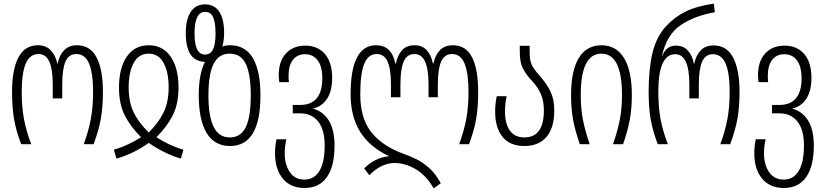

<svg xmlns="http://www.w3.org/2000/svg" viewBox="-20 -790 4521 1052"><path d="M46 -287Q46 -409 81 -475.5Q116 -542 188 -542Q232 -542 258 -514.5Q284 -487 294 -442H296Q305 -487 331 -514.5Q357 -542 402 -542Q474 -542 509 -475.5Q544 -409 544 -287Q544 -203 532.5 -139.5Q521 -76 493 0H439Q466 -75 478 -140Q490 -205 490 -287Q490 -389 468 -441.5Q446 -494 398 -494Q357 -494 339 -453Q321 -412 321 -327V-251H269V-327Q269 -411 250 -452.5Q231 -494 192 -494Q143 -494 121 -441.5Q99 -389 99 -287Q99 -205 111 -139.5Q123 -74 151 0H96Q68 -73 57 -137.5Q46 -202 46 -287Z M604 30Q643 19 682.5 0.5Q722 -18 753 -38Q695 -96 663.5 -158Q632 -220 632 -310Q632 -418 675 -480Q718 -542 795 -542Q872 -542 915 -480Q958 -418 958 -310Q958 -220 926.5 -158Q895 -96 837 -38Q912 10 985 30L971 79Q882 53 795 -7Q711 53 618 79ZM904 -311Q904 -394 876.5 -445Q849 -496 795 -496Q740 -496 712.5 -445Q685 -394 685 -311Q685 -231 712 -175Q739 -119 795 -64Q850 -119 877 -175.5Q904 -232 904 -311Z M1069 -269Q1069 -385 1103 -451Q1049 -453 1023.5 -492.5Q998 -532 998 -608Q998 -684 1025 -725Q1052 -766 1104 -766Q1155 -766 1181.5 -725.5Q1208 -685 1208 -610Q1208 -567 1198 -535Q1216 -542 1240 -542Q1325 -542 1366 -471Q1407 -400 1407 -267Q1407 10 1240 10Q1155 10 1112 -61.5Q1069 -133 1069 -269ZM1161 -608Q1161 -666 1148 -695.5Q1135 -725 1104 -725Q1046 -725 1046 -608Q1046 -549 1060 -520Q1074 -491 1104 -491Q1133 -491 1147 -519Q1161 -547 1161 -608ZM1354 -268Q1354 -381 1327.5 -438.5Q1301 -496 1238 -496Q1178 -496 1150 -439Q1122 -382 1122 -268Q1122 -153 1150.5 -95Q1179 -37 1239 -37Q1299 -37 1326.5 -93Q1354 -149 1354 -268Z M1487 52Q1487 8 1495 -27H1549Q1540 13 1540 50Q1540 112 1568 153Q1596 194 1648 194Q1702 194 1730.5 146Q1759 98 1759 7Q1759 -79 1723.5 -124Q1688 -169 1624 -169H1584V-215H1625Q1686 -215 1716 -252.5Q1746 -290 1746 -360Q1746 -426 1720.5 -459.5Q1695 -493 1651 -493Q1609 -493 1585 -462Q1561 -431 1561 -375Q1561 -350 1563 -340H1510Q1507 -367 1507 -375Q1507 -454 1546.5 -497Q1586 -540 1653 -540Q1720 -540 1760 -494.5Q1800 -449 1800 -363Q1800 -292 1772 -249Q1744 -206 1694 -195Q1749 -181 1781 -130.5Q1813 -80 1813 8Q1813 121 1771 180.5Q1729 240 1649 240Q1572 240 1529.5 188.5Q1487 137 1487 52Z M2142 103Q2106 103 2070 120.5Q2034 138 2004 170L1975 133Q2002 105 2038 87Q2074 69 2112 66Q2004 15 1952.5 -69Q1901 -153 1901 -274Q1901 -542 2041 -542Q2126 -542 2146 -442H2149Q2158 -487 2182.5 -514.5Q2207 -542 2251 -542Q2294 -542 2318.5 -514.5Q2343 -487 2352 -442H2355Q2364 -487 2390 -514.5Q2416 -542 2462 -542Q2533 -542 2566.5 -476Q2600 -410 2600 -287Q2600 -202 2589 -138.5Q2578 -75 2550 0H2496Q2523 -75 2535 -140Q2547 -205 2547 -287Q2547 -389 2525.5 -441.5Q2504 -494 2457 -494Q2416 -494 2397.5 -453Q2379 -412 2379 -327V-257H2328V-327Q2328 -411 2309 -452.5Q2290 -494 2250 -494Q2210 -494 2192 -453Q2174 -412 2174 -327V-257H2122V-327Q2122 -412 2103.5 -453Q2085 -494 2044 -494Q1997 -494 1975.5 -440Q1954 -386 1954 -273Q1954 -151 2006 -77Q2058 -3 2166 43Q2226 65 2261 82Q2296 99 2331.5 130.5Q2367 162 2395 214L2356 242Q2314 169 2256 136Q2198 103 2142 103Z M2693 -178Q2693 -223 2702 -263H2756Q2747 -224 2747 -178Q2747 -111 2774 -74Q2801 -37 2853 -37Q2960 -37 2960 -185Q2960 -235 2944.5 -272Q2929 -309 2900 -341Q2861 -382 2844.5 -416Q2828 -450 2828 -504V-539H2882V-504Q2882 -460 2893.5 -435Q2905 -410 2937 -375Q2976 -331 2996.5 -288Q3017 -245 3017 -185Q3017 -90 2974.5 -40Q2932 10 2853 10Q2774 10 2733.5 -40Q2693 -90 2693 -178Z M3109 -270Q3109 -403 3151.5 -472.5Q3194 -542 3276 -542Q3356 -542 3399 -472Q3442 -402 3442 -270Q3442 -193 3430.5 -132.5Q3419 -72 3394 0H3339Q3364 -73 3376 -134Q3388 -195 3388 -269Q3388 -496 3275 -496Q3162 -496 3162 -269Q3162 -195 3174 -134Q3186 -73 3211 0H3157Q3132 -71 3120.5 -131.5Q3109 -192 3109 -270Z M3534 -287Q3534 -414 3555.5 -501.5Q3577 -589 3628 -645Q3676 -697 3737 -727Q3798 -757 3891 -770L3897 -723Q3787 -704 3710.5 -653Q3634 -602 3607 -485H3609Q3631 -540 3683 -540Q3725 -540 3749.5 -512.5Q3774 -485 3782 -441H3784Q3793 -486 3819 -513.5Q3845 -541 3890 -541Q3962 -541 3997 -474.5Q4032 -408 4032 -287Q4032 -203 4020.5 -139.5Q4009 -76 3981 0H3927Q3954 -75 3966 -140Q3978 -205 3978 -287Q3978 -389 3956 -441Q3934 -493 3886 -493Q3845 -493 3827 -452Q3809 -411 3809 -327V-251H3757V-327Q3757 -493 3680 -493Q3587 -493 3587 -287Q3587 -205 3599 -139.5Q3611 -74 3639 0H3584Q3556 -73 3545 -137.5Q3534 -202 3534 -287Z M4113 52Q4113 8 4121 -27H4175Q4166 13 4166 50Q4166 112 4194 153Q4222 194 4274 194Q4328 194 4356.5 146Q4385 98 4385 7Q4385 -79 4349.5 -124Q4314 -169 4250 -169H4210V-215H4251Q4312 -215 4342 -252.5Q4372 -290 4372 -360Q4372 -426 4346.5 -459.5Q4321 -493 4277 -493Q4235 -493 4211 -462Q4187 -431 4187 -375Q4187 -350 4189 -340H4136Q4133 -367 4133 -375Q4133 -454 4172.5 -497Q4212 -540 4279 -540Q4346 -540 4386 -494.5Q4426 -449 4426 -363Q4426 -292 4398 -249Q4370 -206 4320 -195Q4375 -181 4407 -130.5Q4439 -80 4439 8Q4439 121 4397 180.5Q4355 240 4275 240Q4198 240 4155.5 188.5Q4113 137 4113 52Z"/></svg>

Font: Noto Sans Georgian Light Cond
Style: Regular
Weight: 300
Width: 3
Designer: Monotype Design team
Foundry: Monotype Imaging Inc.
Version: Version 1.000